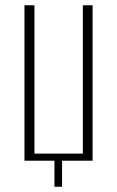

<svg xmlns="http://www.w3.org/2000/svg" viewBox="-20 -611 446 730"><path d="M187 99V0H73V-591H111V-27H295V-591H332V0H216V99Z"/></svg>

Font: Alumni Sans ExtraLight
Style: Regular
Weight: 250
Version: Version 1.018